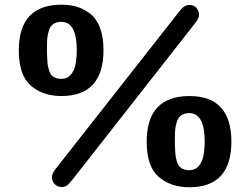

<svg xmlns="http://www.w3.org/2000/svg" viewBox="-20 -770 1069 818"><path d="M60.1 -555.2Q60.1 -750 242.2 -750Q278.3 -750 308.1 -741Q337.9 -731.9 364.5 -711.4Q391.1 -690.9 406 -651.4Q420.9 -611.8 420.9 -556.2Q420.9 -361.3 241.2 -360.8Q163.1 -360.8 111.6 -405Q60.1 -449.2 60.1 -555.2ZM180.2 -541Q181.2 -516.1 182.1 -503.7Q183.1 -491.2 188.5 -471.7Q193.8 -452.1 207 -443.1Q220.2 -434.1 242.2 -434.1Q281.2 -434.1 297.9 -481Q306.6 -507.8 307.1 -556.2Q307.1 -677.2 241.2 -676.8Q220.2 -676.8 207 -667.5Q193.8 -658.2 188.5 -640.6Q183.1 -623 181.6 -608.6Q180.2 -594.2 180.2 -571.8Q180.2 -566.9 180.2 -564ZM215.8 -48.8 746.1 -724.1Q765.1 -749 787.1 -749Q807.1 -749 817.6 -735.6Q828.1 -722.2 828.1 -708Q828.1 -693.8 814.9 -675.8L292 -8.8Q272.9 15.1 265.4 20.5Q257.8 25.9 241.2 26.9Q224.1 25.9 212.6 13.9Q201.2 2 201.2 -13.9Q201.2 -29.8 215.8 -48.8ZM605 -166Q605 -360.8 787.1 -360.8Q965.3 -360.8 965.8 -167Q965.8 27.8 786.1 27.8Q708 27.8 656.5 -16.1Q605 -60.1 605 -166ZM725.1 -151.9Q726.1 -127 727.1 -114.5Q728 -102.1 733.4 -82.5Q738.8 -63 752 -54Q765.1 -44.9 787.1 -44.9Q826.2 -44.9 842.8 -91.8Q851.6 -118.7 852.1 -167Q852.1 -288.1 786.1 -288.1Q765.1 -288.1 752 -278.6Q738.8 -269 733.4 -251.5Q728 -233.9 726.6 -219.5Q725.1 -205.1 725.1 -183.1Q725.1 -178.2 725.1 -174.8Z"/></svg>

Font: CMU Sans Serif
Style: Bold
Weight: 700
Version: Version 0.7.0